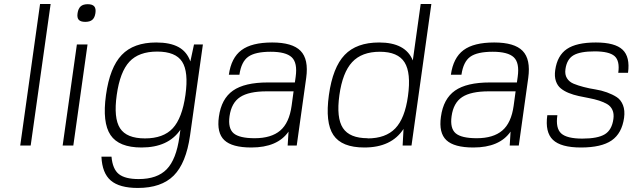

<svg xmlns="http://www.w3.org/2000/svg" viewBox="-20 -720 3139 950"><path d="M80.1 0 178.2 -700.2H230.5L131.8 0Z M342.8 0H290L360.4 -500H413.1ZM452.1 -654.8Q448.7 -632.3 436.8 -622.1Q424.8 -611.8 401.9 -611.8Q378.9 -611.8 369.6 -622.1Q360.4 -632.3 363.8 -654.8Q367.2 -677.7 379.2 -688.5Q391.1 -699.2 414.1 -699.2Q437 -699.2 446.3 -688.5Q455.6 -677.7 452.1 -654.8Z M872.6 -78.1Q812.5 9.8 680.2 9.8Q568.4 9.8 526.9 -51.8Q485.4 -113.3 504.4 -250Q523.4 -386.7 582.3 -448.2Q641.1 -509.8 752.9 -509.8Q821.8 -509.8 863.3 -487.1Q904.8 -464.4 921.9 -416L939.9 -500H983.9L920.4 -49.8Q900.9 87.4 839.6 148.7Q778.3 210 662.1 210Q571.3 210 528.3 173.3Q485.4 136.7 481.9 55.2H531.7Q537.1 116.7 568.1 141.4Q599.1 166 666 166Q757.8 166 804.9 117.4Q852.1 68.8 867.7 -43ZM557.6 -250Q541.5 -135.7 574 -85.4Q606.4 -35.2 697.3 -35.2Q788.1 -35.2 834.7 -85.2Q881.3 -135.3 897.5 -250Q913.6 -364.7 881.1 -414.8Q848.6 -464.8 757.8 -464.8Q667 -464.8 620.4 -414.8Q573.7 -364.7 557.6 -250Z M1407.7 -68.8Q1353 9.8 1223.6 9.8Q1128.4 9.8 1090.1 -26.4Q1051.8 -62.5 1063 -142.1Q1075.2 -231.4 1132.8 -271.7Q1190.4 -312 1305.2 -312H1439L1442.9 -339.8Q1452.6 -409.2 1423.6 -436.5Q1394.5 -463.9 1319.3 -463.9Q1242.7 -463.9 1208.3 -439.2Q1173.8 -414.6 1164.6 -350.1H1112.3Q1124 -434.1 1174.8 -471.9Q1225.6 -509.8 1326.7 -509.8Q1426.8 -509.8 1467.3 -468.3Q1507.8 -426.8 1495.1 -335L1448.2 0H1403.3ZM1432.6 -268.1H1299.8Q1211.4 -268.1 1168.2 -239.7Q1125 -211.4 1115.7 -145Q1107.4 -85 1136 -60.5Q1164.6 -36.1 1240.2 -36.1Q1321.8 -36.1 1366.5 -74Q1411.1 -111.8 1422.9 -196.8Z M1782.7 9.8Q1670.9 9.8 1629.6 -51.8Q1588.4 -113.3 1607.4 -250Q1626.5 -386.7 1685.3 -448.2Q1744.1 -509.8 1856 -509.8Q1986.8 -509.8 2022.5 -420.9L2061.5 -700.2H2114.3L2016.1 0H1972.2L1976.6 -82Q1917 9.8 1782.7 9.8ZM1799.3 -36.1 1798.8 -35.2Q1888.2 -35.2 1935.8 -84.7Q1983.4 -134.3 1998.5 -244.1Q2014.6 -359.4 1981.7 -411.6Q1948.7 -463.9 1859.4 -463.9Q1770 -463.9 1722.4 -412.6Q1674.8 -361.3 1659.2 -249Q1643.6 -136.7 1676.8 -86.4Q1710 -36.1 1799.3 -36.1Z M2506.3 -68.8Q2451.7 9.8 2322.3 9.8Q2227.1 9.8 2188.7 -26.4Q2150.4 -62.5 2161.6 -142.1Q2173.8 -231.4 2231.4 -271.7Q2289.1 -312 2403.8 -312H2537.6L2541.5 -339.8Q2551.3 -409.2 2522.2 -436.5Q2493.2 -463.9 2418 -463.9Q2341.3 -463.9 2306.9 -439.2Q2272.5 -414.6 2263.2 -350.1H2210.9Q2222.7 -434.1 2273.4 -471.9Q2324.2 -509.8 2425.3 -509.8Q2525.4 -509.8 2565.9 -468.3Q2606.4 -426.8 2593.8 -335L2546.9 0H2502ZM2531.2 -268.1H2398.4Q2310.1 -268.1 2266.8 -239.7Q2223.6 -211.4 2214.4 -145Q2206.1 -85 2234.6 -60.5Q2263.2 -36.1 2338.9 -36.1Q2420.4 -36.1 2465.1 -74Q2509.8 -111.8 2521.5 -196.8Z M2777.8 -377.9Q2773.9 -351.1 2785.4 -332.8Q2796.9 -314.5 2818.4 -305.7Q2839.8 -296.9 2867.9 -289.6Q2896 -282.2 2925.8 -277.6Q2955.6 -272.9 2983.2 -262.9Q3010.7 -252.9 3031.5 -239.5Q3052.2 -226.1 3062.5 -199.7Q3072.8 -173.3 3067.9 -137.2Q3057.1 -60.1 3006.3 -25.1Q2955.6 9.8 2854.5 9.8Q2755.4 9.8 2715.8 -28.1Q2676.3 -65.9 2688 -149.9H2737.8Q2728.5 -85.4 2756.8 -59.8Q2785.2 -34.2 2861.3 -34.2Q2937.5 -34.2 2972.7 -55.7Q3007.8 -77.1 3015.1 -131.8Q3018.6 -157.2 3010.3 -175.8Q3002 -194.3 2984.6 -204.6Q2967.3 -214.8 2944.3 -222.2Q2921.4 -229.5 2895.3 -234.4Q2869.1 -239.3 2843.3 -244.9Q2817.4 -250.5 2794.4 -259.8Q2771.5 -269 2754.9 -282.5Q2738.3 -295.9 2730.5 -318.8Q2722.7 -341.8 2727.1 -373Q2737.3 -445.3 2784.9 -477.5Q2832.5 -509.8 2928.2 -509.8Q3022.9 -509.8 3060.5 -474.1Q3098.1 -438.5 3087.4 -359.9H3039.1Q3047.4 -418.9 3020.8 -442.4Q2994.1 -465.8 2922.4 -465.8Q2850.6 -465.8 2817.6 -446.5Q2784.7 -427.2 2777.8 -377.9Z"/></svg>

Font: Fivo Sans Light
Style: Regular
Weight: 300
Designer: Alexander Slobzheninov
Foundry: Alexander Slobzheninov
Version: 1.0